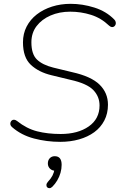

<svg xmlns="http://www.w3.org/2000/svg" viewBox="-20 -733 640 1003"><path d="M295 8Q224 8 157.5 -9.5Q91 -27 43 -69Q36 -75 34.5 -81.5Q33 -88 35 -94Q37 -100 42 -104Q47 -108 54 -107.5Q61 -107 69 -101Q119 -61 174 -47Q229 -33 297 -33Q387 -33 443.5 -72.5Q500 -112 500 -182Q500 -229 467 -263Q434 -297 348 -316L249 -340Q182 -356 141 -394.5Q100 -433 100 -512Q100 -557 119 -594Q138 -631 172 -657.5Q206 -684 251.5 -698.5Q297 -713 349 -713Q411 -713 473 -693.5Q535 -674 577 -631Q583 -625 584.5 -617.5Q586 -610 583.5 -604Q581 -598 576 -594.5Q571 -591 564.5 -591.5Q558 -592 550 -599Q508 -639 455.5 -655.5Q403 -672 347 -672Q290 -672 244 -652Q198 -632 171 -596.5Q144 -561 144 -512Q144 -450 173 -422Q202 -394 258 -380L357 -356Q456 -334 500 -291Q544 -248 544 -186Q544 -140 525 -103.5Q506 -67 472.5 -42.5Q439 -18 393.5 -5Q348 8 295 8ZM254 242Q246 250 238.5 250Q231 250 226.5 245.5Q222 241 222.5 233Q223 225 230 217Q246 200 254 184.5Q262 169 265 150L270 159Q252 159 241 148Q230 137 230 121Q230 104 240 93.5Q250 83 266 83Q302 83 302 128Q302 149 296 170Q290 191 279 209.5Q268 228 254 242Z"/></svg>

Font: Nunito Variable Extra Light
Style: Italic
Weight: 200
Italic angle: -9°
Designer: Vernon Adams
Foundry: Vernon Adams
Version: Version 3.602